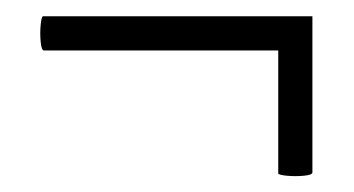

<svg xmlns="http://www.w3.org/2000/svg" viewBox="-20 -289 435 236"><path d="M364 -77Q364 -74 353.5 -73Q343 -72 332.5 -73Q322 -74 322 -76V-269H364ZM34 -227Q31 -227 30 -237.5Q29 -248 30 -258.5Q31 -269 33 -269H364V-227Z"/></svg>

Font: Cormorant Garamond Light Medium
Style: Regular
Weight: 500
Version: Version 4.001